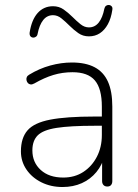

<svg xmlns="http://www.w3.org/2000/svg" viewBox="-20 -743 554 771"><path d="M231 8Q184 8 146 -11Q108 -30 86 -62.5Q64 -95 64 -135Q64 -189 90.5 -219.5Q117 -250 181.5 -262.5Q246 -275 359 -275H400V-238H361Q262 -238 207.5 -229.5Q153 -221 131.5 -199.5Q110 -178 110 -139Q110 -91 143.5 -60.5Q177 -30 234 -30Q280 -30 314.5 -52.5Q349 -75 369 -113.5Q389 -152 389 -201V-315Q389 -387 361 -420Q333 -453 271 -453Q231 -453 194.5 -442Q158 -431 118 -408Q109 -403 102.5 -404Q96 -405 92 -409.5Q88 -414 86.5 -420.5Q85 -427 87.5 -433Q90 -439 97 -443Q138 -468 182 -480Q226 -492 269 -492Q324 -492 360 -473Q396 -454 413.5 -415Q431 -376 431 -315V-16Q431 -6 426 0Q421 6 411 6Q401 6 395.5 0Q390 -6 390 -16V-121H401Q391 -81 367 -52Q343 -23 308.5 -7.5Q274 8 231 8ZM114 -592Q107 -592 102.5 -597Q98 -602 99 -612Q103 -638 111 -657.5Q119 -677 131 -690.5Q143 -704 158.5 -711Q174 -718 193 -718Q217 -718 235.5 -705Q254 -692 270.5 -675.5Q287 -659 303 -646Q319 -633 337 -633Q361 -633 376.5 -652.5Q392 -672 399 -708Q401 -716 405.5 -719.5Q410 -723 416 -723Q423 -723 428 -718Q433 -713 431 -703Q426 -669 413 -645.5Q400 -622 381 -609.5Q362 -597 337 -597Q313 -597 294.5 -610Q276 -623 259.5 -639.5Q243 -656 227 -669Q211 -682 193 -682Q169 -682 153.5 -662.5Q138 -643 131 -607Q130 -600 125 -596Q120 -592 114 -592Z"/></svg>

Font: Nunito ExtraLight ExtraLight
Style: Regular
Weight: 250
Version: Version 3.602